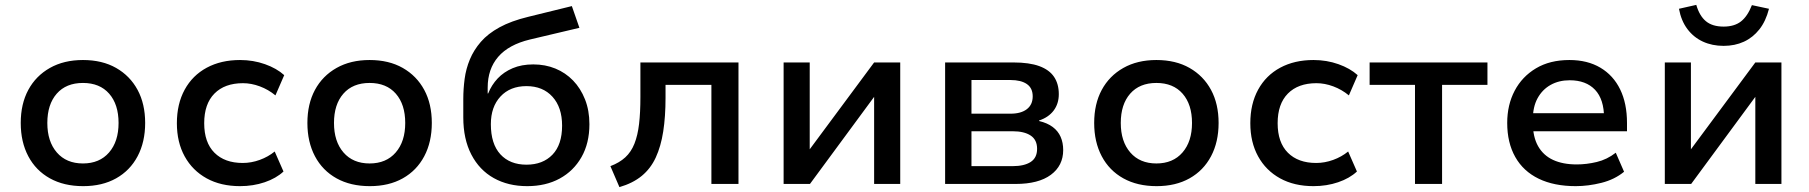

<svg xmlns="http://www.w3.org/2000/svg" viewBox="-20 -754 7414 787"><path d="M321 9Q242 9 184.5 -23Q127 -55 96 -113.5Q65 -172 65 -250Q65 -328 96 -385.5Q127 -443 184.5 -475.5Q242 -508 320 -508Q399 -508 456 -475.5Q513 -443 544 -385.5Q575 -328 575 -250Q575 -172 544 -113.5Q513 -55 456 -23Q399 9 321 9ZM320 -84Q388 -84 427 -129Q466 -174 466 -250Q466 -326 427.5 -370Q389 -414 320 -414Q251 -414 212.5 -370Q174 -326 174 -250Q174 -174 213 -129Q252 -84 320 -84Z M964 9Q885 9 827 -23Q769 -55 737 -113Q705 -171 705 -249Q705 -328 737 -386.5Q769 -445 827.5 -476.5Q886 -508 964 -508Q1018 -508 1066 -491Q1114 -474 1145 -446L1109 -363Q1080 -387 1045 -400Q1010 -413 976 -413Q901 -413 859 -370.5Q817 -328 817 -249Q817 -170 859 -128Q901 -86 975 -86Q1010 -86 1044.5 -98.5Q1079 -111 1106 -133L1142 -51Q1112 -23 1065 -7Q1018 9 964 9Z M1496 9Q1417 9 1359.5 -23Q1302 -55 1271 -113.5Q1240 -172 1240 -250Q1240 -328 1271 -385.5Q1302 -443 1359.5 -475.5Q1417 -508 1495 -508Q1574 -508 1631 -475.5Q1688 -443 1719 -385.5Q1750 -328 1750 -250Q1750 -172 1719 -113.5Q1688 -55 1631 -23Q1574 9 1496 9ZM1495 -84Q1563 -84 1602 -129Q1641 -174 1641 -250Q1641 -326 1602.5 -370Q1564 -414 1495 -414Q1426 -414 1387.5 -370Q1349 -326 1349 -250Q1349 -174 1388 -129Q1427 -84 1495 -84Z M2141 9Q2063 9 2004 -24Q1945 -57 1912 -120.5Q1879 -184 1879 -273V-348Q1879 -389 1884.5 -430.5Q1890 -472 1906 -510.5Q1922 -549 1951 -582.5Q1980 -616 2027.5 -642Q2075 -668 2145 -685L2324 -729L2355 -640L2152 -592Q2065 -571 2022 -521Q1979 -471 1979 -395V-371H1981Q1995 -406 2020 -432.5Q2045 -459 2081.5 -474.5Q2118 -490 2166 -490Q2215 -490 2256.5 -473Q2298 -456 2329 -424Q2360 -392 2378 -346.5Q2396 -301 2396 -245Q2396 -167 2363.5 -110Q2331 -53 2274 -22Q2217 9 2141 9ZM2138 -79Q2205 -79 2244.5 -120Q2284 -161 2284 -239Q2284 -314 2244.5 -357.5Q2205 -401 2138 -401Q2071 -401 2031.5 -358.5Q1992 -316 1992 -245Q1992 -164 2031 -121.5Q2070 -79 2138 -79Z M2519 13 2482 -73Q2519 -87 2543 -109Q2567 -131 2580.5 -165Q2594 -199 2599.5 -246Q2605 -293 2605 -356V-498H3007V0H2896V-406H2708V-353Q2708 -276 2698.5 -215Q2689 -154 2668 -108.5Q2647 -63 2610.5 -33Q2574 -3 2519 13Z M3192 0V-498H3299V-142L3563 -498H3670V0H3563V-357L3300 0Z M3854 0V-498H4134Q4199 -498 4240 -483Q4281 -468 4300.5 -439Q4320 -410 4320 -368Q4320 -329 4299 -301Q4278 -273 4239 -260V-258Q4273 -250 4295 -233.5Q4317 -217 4327.5 -193Q4338 -169 4338 -139Q4338 -75 4287.5 -37.5Q4237 0 4143 0ZM3962 -73H4131Q4178 -73 4204.5 -90Q4231 -107 4231 -144Q4231 -181 4204.5 -198.5Q4178 -216 4131 -216H3962ZM3962 -288H4122Q4165 -288 4189 -306.5Q4213 -325 4213 -359Q4213 -393 4189 -409.5Q4165 -426 4122 -426H3962Z M4721 9Q4642 9 4584.5 -23Q4527 -55 4496 -113.5Q4465 -172 4465 -250Q4465 -328 4496 -385.5Q4527 -443 4584.5 -475.5Q4642 -508 4720 -508Q4799 -508 4856 -475.5Q4913 -443 4944 -385.5Q4975 -328 4975 -250Q4975 -172 4944 -113.5Q4913 -55 4856 -23Q4799 9 4721 9ZM4720 -84Q4788 -84 4827 -129Q4866 -174 4866 -250Q4866 -326 4827.5 -370Q4789 -414 4720 -414Q4651 -414 4612.5 -370Q4574 -326 4574 -250Q4574 -174 4613 -129Q4652 -84 4720 -84Z M5364 9Q5285 9 5227 -23Q5169 -55 5137 -113Q5105 -171 5105 -249Q5105 -328 5137 -386.5Q5169 -445 5227.5 -476.5Q5286 -508 5364 -508Q5418 -508 5466 -491Q5514 -474 5545 -446L5509 -363Q5480 -387 5445 -400Q5410 -413 5376 -413Q5301 -413 5259 -370.5Q5217 -328 5217 -249Q5217 -170 5259 -128Q5301 -86 5375 -86Q5410 -86 5444.5 -98.5Q5479 -111 5506 -133L5542 -51Q5512 -23 5465 -7Q5418 9 5364 9Z M5780 0V-406H5594V-498H6077V-406H5891V0Z M6439 9Q6350 9 6287 -21.5Q6224 -52 6191 -110.5Q6158 -169 6158 -250Q6158 -324 6188.5 -382Q6219 -440 6276 -474Q6333 -508 6413 -508Q6487 -508 6540 -476.5Q6593 -445 6621 -387.5Q6649 -330 6649 -250V-216H6243V-290H6572L6555 -270Q6555 -347 6518 -386Q6481 -425 6414 -425Q6370 -425 6336 -406Q6302 -387 6282.5 -351.5Q6263 -316 6263 -264V-251Q6263 -193 6284.5 -155Q6306 -117 6346 -98.5Q6386 -80 6443 -80Q6483 -80 6525 -90Q6567 -100 6603 -128L6637 -50Q6598 -18 6544 -4.5Q6490 9 6439 9Z M6804 0V-498H6911V-142L7175 -498H7282V0H7175V-357L6912 0ZM7045 -566Q6998 -566 6960 -583.5Q6922 -601 6896.5 -635Q6871 -669 6862 -718L6933 -734Q6946 -689 6972.5 -667Q6999 -645 7045 -645Q7089 -645 7116 -666Q7143 -687 7161 -733L7231 -718Q7218 -667 7191.5 -633.5Q7165 -600 7128 -583Q7091 -566 7045 -566Z"/></svg>

Font: Nunito Sans 7pt SemiBold
Style: Regular
Weight: 600
Designer: Vernon Adams
Foundry: Vernon Adams
Version: Version 3.101;gftools[0.9.27]